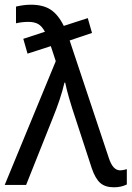

<svg xmlns="http://www.w3.org/2000/svg" viewBox="-25 -786 559 816"><path d="M212 -526 191 -590 92 -558 74 -621 166 -651Q153 -675 137 -684Q121 -693 95 -693Q69 -693 43 -687V-758Q77 -766 106 -766Q159 -766 191 -744.5Q223 -723 246 -676L348 -709L366 -646L271 -614L437 -116Q446 -88 458 -75Q470 -62 486 -62Q497 -62 514 -67V-2Q490 10 459 10Q422 10 401 -8.5Q380 -27 365 -71L298 -276Q263 -380 252 -435H249Q234 -369 198 -281L86 0H-5Z"/></svg>

Font: Noto Sans Display
Style: Regular
Weight: 400
Designer: Monotype Design team
Foundry: Monotype Imaging Inc.
Version: Version 1.000